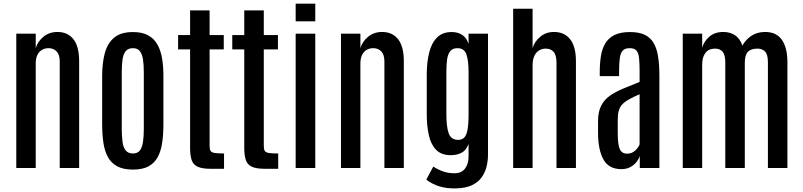

<svg xmlns="http://www.w3.org/2000/svg" viewBox="-20 -916 4380 1047"><path d="M68.8 0V-732.4H174.8V-653.3Q184.6 -688.5 216.3 -715.1Q248 -741.7 293 -741.7Q349.6 -741.7 380.6 -701.9Q411.6 -662.1 411.6 -582.5V0H305.7V-580.6Q305.7 -618.2 288.6 -635.7Q271.5 -653.3 244.6 -653.3Q224.6 -653.3 208.7 -644Q192.9 -634.8 183.8 -616.2Q174.8 -597.7 174.8 -568.8V0Z M705.1 8.8Q652.8 8.8 619.9 -8.8Q586.9 -26.4 568.8 -58.8Q550.8 -91.3 543.9 -137.2Q537.1 -183.1 537.1 -240.2V-502.4Q537.1 -571.3 551.3 -625.2Q565.4 -679.2 601.8 -710.2Q638.2 -741.2 705.1 -741.2Q754.9 -741.2 787.4 -723.6Q819.8 -706.1 838.1 -673.6Q856.4 -641.1 863.8 -597.7Q871.1 -554.2 871.1 -502.4V-240.2Q871.1 -184.1 864.5 -138.4Q857.9 -92.8 840.3 -59.8Q822.8 -26.9 790 -9Q757.3 8.8 705.1 8.8ZM705.1 -79.1Q730.5 -79.1 742.9 -95.7Q755.4 -112.3 759.8 -142.3Q764.2 -172.4 764.2 -211.9V-522.9Q764.2 -562.5 759.8 -591.6Q755.4 -620.6 742.7 -637Q730 -653.3 705.1 -653.3Q678.7 -653.3 665.5 -637Q652.3 -620.6 648.2 -591.6Q644 -562.5 644 -522.9V-211.9Q644 -172.4 648.2 -142.3Q652.3 -112.3 665.5 -95.7Q678.7 -79.1 705.1 -79.1Z M1128.9 4.4Q1082 4.4 1057.9 -6.8Q1033.7 -18.1 1025.1 -43.2Q1016.6 -68.4 1016.6 -109.4V-646.5H951.2V-724.6H1016.6V-859.4H1123V-724.6H1200.2V-646.5H1123V-121.1Q1123 -103 1127.9 -94Q1132.8 -85 1149.7 -82Q1166.5 -79.1 1201.7 -79.1V4.4Z M1424.3 4.4Q1377.4 4.4 1353.3 -6.8Q1329.1 -18.1 1320.6 -43.2Q1312 -68.4 1312 -109.4V-646.5H1246.6V-724.6H1312V-859.4H1418.5V-724.6H1495.6V-646.5H1418.5V-121.1Q1418.5 -103 1423.3 -94Q1428.2 -85 1445.1 -82Q1461.9 -79.1 1497.1 -79.1V4.4Z M1592.3 0V-732.4H1699.2V0ZM1592.3 -799.8V-896H1699.2V-799.8Z M1839.4 0V-732.4H1945.3V-653.3Q1955.1 -688.5 1986.8 -715.1Q2018.6 -741.7 2063.5 -741.7Q2120.1 -741.7 2151.1 -701.9Q2182.1 -662.1 2182.1 -582.5V0H2076.2V-580.6Q2076.2 -618.2 2059.1 -635.7Q2042 -653.3 2015.1 -653.3Q1995.1 -653.3 1979.2 -644Q1963.4 -634.8 1954.3 -616.2Q1945.3 -597.7 1945.3 -568.8V0Z M2468.8 111.3Q2416 112.8 2375.5 100.1Q2335 87.4 2304.7 63.5L2342.8 -7.8Q2365.2 7.3 2394.8 18.3Q2424.3 29.3 2462.4 28.8Q2497.1 27.8 2516.1 2.9Q2535.2 -22 2535.2 -63.5V-130.9Q2521 -94.7 2495.8 -82.3Q2470.7 -69.8 2438 -69.8Q2386.7 -69.8 2358.2 -99.1Q2329.6 -128.4 2318.4 -179.2Q2307.1 -230 2307.1 -294.4V-509.8Q2307.1 -575.7 2320.1 -628.4Q2333 -681.2 2363.5 -711.7Q2394 -742.2 2445.8 -741.2Q2478.5 -740.7 2501.7 -724.9Q2524.9 -709 2535.2 -676.3V-732.4H2641.1V-72.8Q2641.1 -39.1 2633.1 -6.8Q2625 25.4 2606 51.8Q2586.9 78.1 2553.5 94Q2520 109.9 2468.8 111.3ZM2479 -153.3Q2498 -153.3 2510.5 -164.8Q2522.9 -176.3 2529.1 -206.8Q2535.2 -237.3 2535.2 -294.4V-523.4Q2535.2 -586.4 2523.2 -619.9Q2511.2 -653.3 2474.6 -653.3Q2447.8 -653.3 2434.8 -636.7Q2421.9 -620.1 2418 -591.3Q2414.1 -562.5 2414.1 -524.4V-293.5Q2414.1 -224.6 2426.8 -189Q2439.5 -153.3 2479 -153.3Z M2778.3 0V-868.2H2884.3V-653.3Q2894 -688.5 2925.3 -715.1Q2956.5 -741.7 3000.5 -741.7Q3057.6 -741.7 3089.1 -701.9Q3120.6 -662.1 3120.6 -582.5V0H3014.6V-573.2Q3014.6 -616.2 2998.8 -633.5Q2982.9 -650.9 2956.1 -650.9Q2936 -650.9 2919.7 -641.1Q2903.3 -631.3 2893.8 -611.1Q2884.3 -590.8 2884.3 -559.6V0Z M3368.2 6.3Q3300.3 6.3 3271 -45.7Q3241.7 -97.7 3241.2 -189V-254.9Q3241.2 -305.7 3257.8 -338.6Q3274.4 -371.6 3304.9 -393.3Q3335.4 -415 3377 -432.4Q3418.5 -449.7 3467.8 -469.2V-527.3Q3467.8 -572.3 3464.8 -599.9Q3461.9 -627.4 3450.4 -640.4Q3439 -653.3 3413.6 -653.3Q3388.7 -653.3 3376.2 -640.4Q3363.8 -627.4 3359.9 -599.6Q3356 -571.8 3356 -527.8V-501H3250.5V-522Q3250.5 -569.8 3256.8 -609.9Q3263.2 -649.9 3280.5 -679.2Q3297.9 -708.5 3330.6 -724.9Q3363.3 -741.2 3416 -741.2Q3465.3 -741.2 3496.6 -725.8Q3527.8 -710.4 3544.9 -680.7Q3562 -650.9 3568.8 -606.7Q3575.7 -562.5 3575.7 -504.4V0H3468.8V-65.4Q3463.9 -49.3 3450.9 -32.7Q3438 -16.1 3417.5 -4.9Q3397 6.3 3368.2 6.3ZM3399.9 -78.1Q3425.8 -78.1 3444.1 -95.2Q3462.4 -112.3 3467.8 -129.4V-402.3Q3432.1 -386.7 3408.9 -373.5Q3385.7 -360.4 3372.6 -345.9Q3359.4 -331.5 3354 -311.5Q3348.6 -291.5 3348.6 -261.2V-190.4Q3348.6 -130.9 3359.1 -104.5Q3369.6 -78.1 3399.9 -78.1Z M3703.1 0V-732.4H3809.1V-655.8Q3818.8 -690.9 3848.4 -716.3Q3877.9 -741.7 3923.8 -741.7Q3960.4 -741.7 3987.5 -724.4Q4014.6 -707 4028.3 -667.5Q4046.9 -700.7 4078.1 -721.2Q4109.4 -741.7 4152.8 -741.7Q4213.4 -741.7 4243.7 -699Q4273.9 -656.2 4273.9 -574.7V0H4167.5V-577.1Q4167.5 -618.2 4152.1 -634.5Q4136.7 -650.9 4110.8 -650.9Q4075.2 -650.9 4058.3 -633.5Q4041.5 -616.2 4041.5 -573.2V0H3935.1V-577.6Q3935.1 -615.7 3920.9 -633.3Q3906.7 -650.9 3879.4 -650.9Q3844.2 -650.9 3826.7 -627.4Q3809.1 -604 3809.1 -565.9V0Z"/></svg>

Font: Antonio Medium
Style: Regular
Weight: 500
Designer: Vernon Adams
Foundry: Vernon Adams
Version: Version 1.002